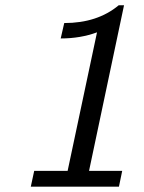

<svg xmlns="http://www.w3.org/2000/svg" viewBox="-20 -698 540 718"><path d="M95.2 0 107.9 -59.1H232.9L342.8 -577.1Q280.8 -554.2 207 -554.2L220.2 -611.8Q344.2 -611.8 423.8 -678.2H443.8L313 -59.1H437L424.8 0Z"/></svg>

Font: CMU Sans Serif
Style: Oblique
Weight: 500
Italic angle: -12°
Version: Version 0.7.0